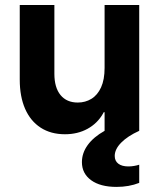

<svg xmlns="http://www.w3.org/2000/svg" viewBox="-20 -524 637 769"><path d="M537.6 0H398.9V-503.9H537.6ZM291.5 -113.3Q321.8 -113.3 346.2 -128.2Q370.6 -143.1 384.8 -174.1Q398.9 -205.1 398.9 -252L414.6 -158.2V-74.7H383.3L414.6 -158.2Q414.6 -107.4 392.3 -68.6Q370.1 -29.8 330.6 -8.1Q291 13.7 240.2 13.7Q183.6 13.7 142.8 -12.7Q102.1 -39.1 80.6 -88.1Q59.1 -137.2 59.1 -205.1V-503.9H197.8V-228.5Q197.8 -173.3 222.4 -143.3Q247.1 -113.3 291.5 -113.3ZM308.1 125.5Q308.1 88.9 331.3 56.9Q354.5 24.9 398.9 0H537.6Q491.2 21 465.3 47.4Q439.5 73.7 439.5 100.6Q439.5 120.6 453.9 131.6Q468.3 142.6 494.1 142.6Q505.9 142.6 517.1 140.6Q528.3 138.7 537.6 135.7V208.5Q496.6 224.6 446.8 224.6Q381.8 224.6 345 197.8Q308.1 170.9 308.1 125.5Z"/></svg>

Font: Wanted Sans Std Variable
Style: Regular
Weight: 400
Designer: Original Design by Kil Hyung-jin and Kang Hanbin, Wanted Lab, Inc;
Foundry: Wanted Lab, Inc.
Version: Version 1.003;Glyphs 3.2 (3227)